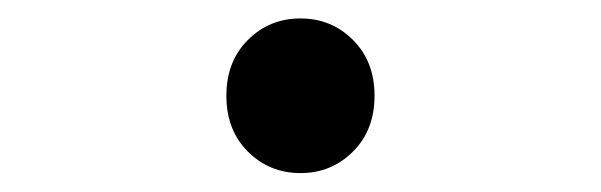

<svg xmlns="http://www.w3.org/2000/svg" viewBox="-20 -466 642 205"><path d="M300.8 -281.2Q267.6 -281.2 244.6 -304.2Q221.7 -327.1 221.7 -363.8Q221.7 -400.4 244.6 -423.3Q267.6 -446.3 300.8 -446.3Q334 -446.3 356.9 -423.3Q379.9 -400.4 379.9 -363.8Q379.9 -327.1 356.9 -304.2Q334 -281.2 300.8 -281.2Z"/></svg>

Font: Vazir Code Hack
Style: Code-Hack
Weight: 400
Foundry: DejaVu fonts team - Redesigned by Saber Rastikerdar
Version: Version 1.1.2